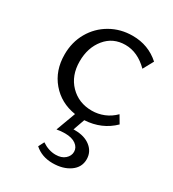

<svg xmlns="http://www.w3.org/2000/svg" viewBox="-165 -515 766 850"><g transform="rotate(30 218.5 -90.0)"><path d="M263 -423Q343 -423 401 -371L372 -318Q318 -372 255 -372Q192 -372 153.5 -325Q115 -278 115 -208Q115 -135 159 -90Q203 -45 270 -45Q302 -45 331.5 -57Q361 -69 385 -93L408 -54Q350 3 263 8L242 67H249Q299 67 329 91Q359 115 359 153Q359 194 324 218.5Q289 243 236 243Q181 243 144 210L159 181Q193 204 229 204Q259 204 276.5 188.5Q294 173 294 152Q294 130 274 115.5Q254 101 219 101Q197 101 177 105L214 5Q137 -7 89.5 -63Q42 -119 42 -201Q42 -264 71 -314.5Q100 -365 150.5 -394Q201 -423 263 -423Z"/></g></svg>

Font: LXGW Bright TC
Style: Regular
Weight: 400
Designer: Christian Thalmann (Catharsis Fonts)
Foundry: LXGW / Christian Thalmann (Catharsis Fonts) / Fontworks Inc.
Version: Version 5.501